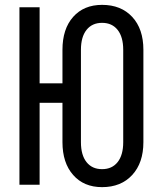

<svg xmlns="http://www.w3.org/2000/svg" viewBox="-20 -760 640 790"><path d="M400 10Q325 10 281 -40Q237 -90 237 -175V-337H143V0H60V-730H143V-417H237V-555Q237 -641 281 -690.5Q325 -740 400 -740Q478 -740 524 -690.5Q570 -641 570 -555V-175Q570 -90 524 -40Q478 10 400 10ZM400 -64Q441 -64 464 -93Q487 -122 487 -175V-555Q487 -608 464 -637Q441 -666 400 -666Q359 -666 336 -637Q313 -608 313 -555V-175Q313 -122 336 -93Q359 -64 400 -64Z"/></svg>

Font: Pitagon Sans Mono
Style: Regular
Weight: 400
Monospace: yes
Designer: Travis Tran
Foundry: Pitagon
Version: Version 1.001;gftools[0.9.26]